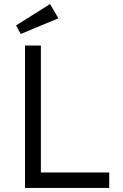

<svg xmlns="http://www.w3.org/2000/svg" viewBox="-20 -924 606 944"><path d="M103 0V-700H181V-76H517V0ZM82 -757 59 -799 226 -904 267 -834Z"/></svg>

Font: Mach Light
Style: Regular
Weight: 300
Version: Version 1.002